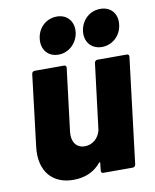

<svg xmlns="http://www.w3.org/2000/svg" viewBox="-84 -810 715 883"><g transform="rotate(-10 273.0 -368.5)"><path d="M220 -571C268 -571 308 -608 315 -658C321 -709 290 -745 242 -745C192 -745 153 -709 147 -658C141 -608 171 -571 220 -571ZM423 -571C472 -571 512 -608 518 -658C525 -709 494 -745 445 -745C395 -745 356 -709 349 -658C343 -608 374 -571 423 -571ZM378 -505 340 -197C331 -160 302 -135 266 -135C226 -135 205 -166 210 -212L246 -505C247 -512 243 -517 236 -517H98C92 -517 86 -512 85 -505L45 -174C30 -57 92 8 187 8C244 8 286 -12 317 -49C320 -53 322 -51 322 -47L318 -12C317 -5 321 0 328 0H466C472 0 478 -5 479 -12L539 -505C540 -512 536 -517 529 -517H391C385 -517 379 -512 378 -505Z"/></g></svg>

Font: Barlow ExtraBold
Style: Italic
Weight: 800
Italic angle: -7°
Designer: Jeremy Tribby
Foundry: Tribby Type
Version: Version 1.422;hotconv 1.0.109;makeotfexe 2.5.65596